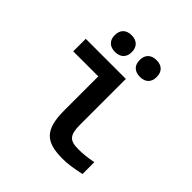

<svg xmlns="http://www.w3.org/2000/svg" viewBox="-183 -816 965 965"><g transform="rotate(45 300.0 -333.5)"><path d="M426 -81C365 -81 345 -100 345 -174V-500H60V-411H238V-169C238 -33 283 9 403 9C441 9 473 4 529 -8V-92C489 -84 456 -81 426 -81ZM150 -615C150 -580 171 -557 211 -557C249 -557 271 -580 271 -615V-617C271 -653 249 -676 211 -676C171 -676 150 -653 150 -617ZM327 -615C327 -580 348 -557 388 -557C427 -557 448 -580 448 -615V-617C448 -653 427 -676 388 -676C348 -676 327 -653 327 -617Z"/></g></svg>

Font: LT Wave Mono Medium
Style: Regular
Weight: 500
Designer: Daniel Lyons
Version: Version 2.5 (Glyphs App)